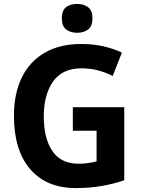

<svg xmlns="http://www.w3.org/2000/svg" viewBox="-20 -948 716 978"><path d="M351 -402H613V-30Q559 -11 497 -0.5Q435 10 366 10Q217 10 134 -86Q51 -182 51 -359Q51 -470 90.5 -552Q130 -634 207 -679Q284 -724 394 -724Q454 -724 507 -712Q560 -700 601 -680L554 -561Q519 -579 479 -589.5Q439 -600 395 -600Q298 -600 250.5 -533Q203 -466 203 -355Q203 -244 246.5 -179Q290 -114 381 -114Q406 -114 430 -117.5Q454 -121 472 -126V-282H351ZM373 -928Q407 -928 429 -911Q451 -894 451 -854Q451 -815 429 -798Q407 -781 373 -781Q339 -781 317 -798Q295 -815 295 -854Q295 -895 316.5 -911.5Q338 -928 373 -928Z"/></svg>

Font: Noto Sans Hebrew SemiCondensed
Style: Bold
Weight: 700
Width: 4
Designer: Monotype Design Team
Foundry: Monotype Imaging Inc.
Version: Version 2.004; ttfautohint (v1.8.4.7-5d5b)